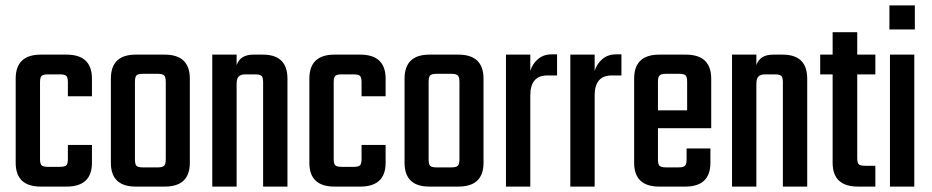

<svg xmlns="http://www.w3.org/2000/svg" viewBox="-20 -690 3445 710"><path d="M320 -334H231V-386Q231 -404 225 -409.5Q219 -415 201 -415H158Q140 -415 134 -409.5Q128 -404 128 -386V-102Q128 -84 134 -78.5Q140 -73 158 -73H201Q219 -73 225 -78.5Q231 -84 231 -102V-154H320V-88Q320 0 226 0H131Q38 0 38 -88V-399Q38 -488 131 -488H226Q320 -488 320 -399Z M482 -488H589Q682 -488 682 -399V-88Q682 0 589 0H482Q390 0 390 -88V-399Q390 -488 482 -488ZM593 -101V-387Q593 -405 587 -411Q581 -417 563 -417H508Q490 -417 484.5 -411Q479 -405 479 -387V-101Q479 -83 484.5 -77Q490 -71 508 -71H563Q581 -71 587 -77Q593 -83 593 -101Z M917 -488H952Q1043 -488 1043 -399V0H953V-386Q953 -404 947 -409.5Q941 -415 923 -415H888Q870 -415 862.5 -407Q855 -399 855 -380V0H765V-488H855V-449Q868 -488 917 -488Z M1406 -334H1317V-386Q1317 -404 1311 -409.5Q1305 -415 1287 -415H1244Q1226 -415 1220 -409.5Q1214 -404 1214 -386V-102Q1214 -84 1220 -78.5Q1226 -73 1244 -73H1287Q1305 -73 1311 -78.5Q1317 -84 1317 -102V-154H1406V-88Q1406 0 1312 0H1217Q1124 0 1124 -88V-399Q1124 -488 1217 -488H1312Q1406 -488 1406 -399Z M1568 -488H1675Q1768 -488 1768 -399V-88Q1768 0 1675 0H1568Q1476 0 1476 -88V-399Q1476 -488 1568 -488ZM1679 -101V-387Q1679 -405 1673 -411Q1667 -417 1649 -417H1594Q1576 -417 1570.5 -411Q1565 -405 1565 -387V-101Q1565 -83 1570.5 -77Q1576 -71 1594 -71H1649Q1667 -71 1673 -77Q1679 -83 1679 -101Z M2020 -489H2040V-411H2004Q1941 -411 1941 -337V0H1851V-488H1941V-428Q1949 -454 1969.5 -471.5Q1990 -489 2020 -489Z M2258 -489H2278V-411H2242Q2179 -411 2179 -337V0H2089V-488H2179V-428Q2187 -454 2207.5 -471.5Q2228 -489 2258 -489Z M2418 -488H2516Q2610 -488 2610 -399V-216H2413V-100Q2413 -83 2419 -77Q2425 -71 2443 -71H2489Q2507 -71 2513 -77Q2519 -83 2519 -101V-141H2607V-88Q2607 0 2514 0H2418Q2325 0 2325 -88V-399Q2325 -488 2418 -488ZM2413 -282H2521V-388Q2521 -405 2515.5 -411Q2510 -417 2492 -417H2443Q2425 -417 2419 -411Q2413 -405 2413 -388Z M2839 -488H2874Q2965 -488 2965 -399V0H2875V-386Q2875 -404 2869 -409.5Q2863 -415 2845 -415H2810Q2792 -415 2784.5 -407Q2777 -399 2777 -380V0H2687V-488H2777V-449Q2790 -488 2839 -488Z M3217 -415H3150V-106Q3150 -88 3155.5 -82.5Q3161 -77 3179 -77H3217V0H3153Q3059 0 3059 -88V-415H3013V-488H3059V-571H3150V-488H3217Z M3269 -581V-670H3363V-581ZM3361 0H3271V-488H3361Z"/></svg>

Font: Teko Regular
Style: Regular
Weight: 400
Designer: Manushi Parikh, Jonny Pinhorn
Foundry: Indian Type Foundry
Version: Version 1.105;PS 1.0;hotconv 1.0.78;makeotf.lib2.5.61930; tt